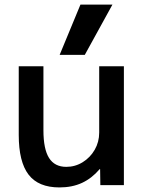

<svg xmlns="http://www.w3.org/2000/svg" viewBox="-20 -810 639 840"><path d="M240 10Q148 10 105 -46Q62 -102 62 -220V-520H170V-240Q170 -158 194.5 -119Q219 -80 270 -80Q309 -80 342 -100.5Q375 -121 394.5 -155Q414 -189 414 -230V-520H522V0H419L418 -70H416Q382 -30 339 -10Q296 10 240 10ZM351 -570H241L332 -790H472Z"/></svg>

Font: M PLUS 2 Thin Medium
Style: Regular
Weight: 500
Version: Version 1.001